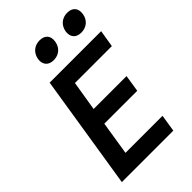

<svg xmlns="http://www.w3.org/2000/svg" viewBox="-277 -1054 1155 1155"><g transform="rotate(-45 300.0 -476.5)"><path d="M508 -808C553 -808 586 -836 593 -880C600 -925 577 -953 532 -953C487 -953 454 -925 446 -880C440 -836 463 -808 508 -808ZM273 -808C318 -808 351 -836 358 -880C366 -925 342 -953 297 -953C252 -953 219 -925 211 -880C205 -836 229 -808 273 -808ZM44 0H482L499 -109H184L218 -323H498L515 -431H235L266 -621H580L598 -730H160Z"/></g></svg>

Font: JetBrains Mono
Style: Bold Italic
Weight: 558
Italic angle: -9°
Monospace: yes
Designer: Philipp Nurullin, Konstantin Bulenkov
Foundry: JetBrains
Version: Version 2.305